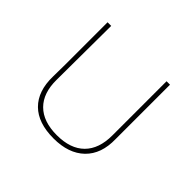

<svg xmlns="http://www.w3.org/2000/svg" viewBox="-124 -638 788 788"><g transform="rotate(45 270.5 -244.0)"><path d="M452.1 -175.8Q454.1 -90.8 405.8 -43.9Q357.4 2.9 270 2.9Q180.2 2.9 133.8 -43Q86.9 -89.4 88.9 -175.8L89.8 -248V-491.2H110.8L108.9 -176.8Q107.9 -99.1 149.4 -57.6Q190.9 -16.1 270 -16.1Q349.1 -16.1 390.6 -57.6Q432.1 -99.1 432.1 -176.8V-491.2H452.1Z"/></g></svg>

Font: Datalegreya
Style: Dot
Weight: 700
Designer: Figs Lab
Foundry: Figs Lab
Version: Version 1.002;PS 001.002;hotconv 1.0.70;makeotf.lib2.5.58329